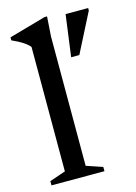

<svg xmlns="http://www.w3.org/2000/svg" viewBox="-110 -770 586 830"><g transform="rotate(-15 183.0 -355.0)"><path d="M179.5 -43.5 252 -19V0H15V-19L86.5 -43.5V-600.5Q65.5 -626 9.5 -650.5V-664L174 -710.5H185.5L179.5 -622ZM240.5 -513 265.5 -699.5H366.5V-688.5L277 -513Z"/></g></svg>

Font: Newsreader Text Medium
Style: Regular
Weight: 500
Designer: Hugues Gentile
Foundry: Production Type
Version: Version 1.002